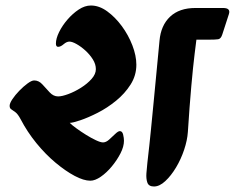

<svg xmlns="http://www.w3.org/2000/svg" viewBox="-20 -654 852 697"><path d="M308 2Q284 2 251 -15.5Q218 -33 181.5 -63.5Q145 -94 112 -134.5Q79 -175 55 -221Q45 -240 35.5 -247Q26 -254 20.5 -257.5Q15 -261 15 -270Q15 -279 25 -294Q35 -309 50 -324.5Q65 -340 80 -351Q95 -362 104 -362Q121 -362 134 -347.5Q147 -333 160.5 -318.5Q174 -304 191 -304Q205 -304 228 -312.5Q251 -321 274 -335.5Q297 -350 312.5 -367.5Q328 -385 328 -403Q328 -421 317 -438.5Q306 -456 290 -470.5Q274 -485 258 -494Q242 -503 232 -503Q222 -503 211 -493.5Q200 -484 191 -484Q183 -484 183 -496Q183 -514 194.5 -537.5Q206 -561 225 -583Q244 -605 266 -619.5Q288 -634 310 -634Q340 -634 369 -613Q398 -592 422 -559.5Q446 -527 460.5 -489.5Q475 -452 475 -419Q475 -380 454 -347Q433 -314 401 -288Q369 -262 334.5 -244.5Q300 -227 272 -217.5Q244 -208 233 -208Q241 -200 257.5 -188Q274 -176 292.5 -164.5Q311 -153 328 -145Q345 -137 354 -137Q365 -137 376.5 -147.5Q388 -158 398.5 -168Q409 -178 415 -178Q424 -178 427 -165.5Q430 -153 430 -143Q430 -122 417.5 -97.5Q405 -73 386 -50Q367 -27 346 -12.5Q325 2 308 2ZM539 23Q520 23 515 9Q510 -5 511.5 -25Q513 -45 515 -63Q523 -132 528 -183.5Q533 -235 537.5 -281Q542 -327 547 -380Q552 -433 559 -506Q564 -562 597.5 -593.5Q631 -625 689 -625H790Q818 -625 811 -603L787 -529Q782 -513 772 -511.5Q762 -510 738 -510H693Q692 -502 686.5 -458Q681 -414 674.5 -341.5Q668 -269 662 -175Q660 -145 648.5 -110.5Q637 -76 619 -46Q601 -16 580 3.5Q559 23 539 23Z"/></svg>

Font: Alkatra
Style: Bold
Weight: 700
Designer: Suman Bhandary
Version: Version 1.100;gftools[0.9.22]